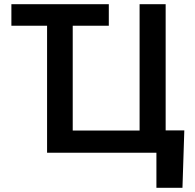

<svg xmlns="http://www.w3.org/2000/svg" viewBox="-20 -727 927 914"><path d="M498 -604.5H326.2V-105.5H644.5V-707H768.6V-106.4H857.4L848.6 167H724.6V0H204.1V-604.5H34.2V-707H498Z"/></svg>

Font: Pretendard SemiBold
Style: Regular
Weight: 600
Designer: Base glyphs from Inter by Rasmus Andersson; Hangeul glyphs from Noto Sans CJK(Source Han Sans) by Jang Soo-young and Kan
Foundry: Kil Hyung-jin
Version: Version 1.309